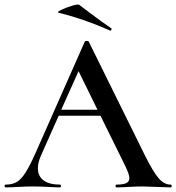

<svg xmlns="http://www.w3.org/2000/svg" viewBox="-27 -811 763 831"><path d="M711 0Q692 0 650 -2Q608 -4 589 -4Q564 -4 530 -2Q496 0 477 0Q473 0 473 -6Q473 -12 477 -12Q506 -12 519.5 -18.5Q533 -25 533 -40Q533 -55 516 -91L408 -310H227L150 -137Q137 -107 137 -83Q137 -48 162 -30Q187 -12 232 -12Q237 -12 237 -6Q237 0 232 0Q214 0 182 -2Q144 -4 114 -4Q87 -4 51 -2Q19 0 -2 0Q-7 0 -7 -6Q-7 -12 -2 -12Q26 -12 45 -23Q64 -34 82.5 -62.5Q101 -91 126 -147L340 -631Q342 -634 349 -634Q356 -634 357 -631L601 -137Q637 -65 660.5 -38.5Q684 -12 711 -12Q716 -12 716 -6Q716 0 711 0ZM395 -336 313 -503 238 -336ZM227 -756Q217 -758 237.5 -768Q258 -778 284.5 -786Q311 -794 316 -790Q346 -768 361 -756Q422 -710 454 -689Q456 -688 456 -685Q456 -682 454 -680Q452 -678 449 -679Q339 -728 227 -756Z"/></svg>

Font: Cormorant Garamond SemiBold
Style: Regular
Weight: 600
Designer: Christian Thalmann (Catharsis Fonts)
Version: Version 3.000